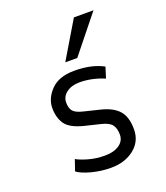

<svg xmlns="http://www.w3.org/2000/svg" viewBox="-151 -928 901 1043"><g transform="rotate(-20 300.0 -406.5)"><path d="M119.1 0ZM311 12.2Q253.4 12.2 199.2 -2.2Q145 -16.6 119.1 -36.1L141.1 -100.1Q161.6 -87.4 206.1 -74.5Q250.5 -61.5 302.5 -61.5Q354.5 -61.5 385.5 -83.3Q416.5 -105 416.5 -141.1Q416.5 -177.2 401.1 -198Q385.7 -218.8 341.8 -229.5L251 -251.5Q172.4 -271 146.5 -308.3Q120.6 -345.7 120.6 -401.4Q120.6 -457 165.8 -503.9Q210.9 -550.8 297.4 -551.8H303.7Q400.9 -551.8 469.2 -515.1L449.7 -452.6Q378.4 -482.9 305.2 -482.9Q259.8 -482.4 230.7 -460.2Q201.7 -438 201.7 -404.3Q201.7 -370.6 216.3 -353.8Q231 -336.9 272 -327.1L365.2 -304.2Q434.6 -287.1 466.6 -250Q498.5 -212.9 498.5 -142.8Q498.5 -72.8 445.1 -30.3Q391.6 12.2 311 12.2ZM272 -611.3 399.4 -824.7H512.7L341.3 -611.3Z"/></g></svg>

Font: Oxygen Mono
Style: Regular
Weight: 400
Designer: Vernon Adams
Foundry: Vernon Adams
Version: Version 0.201; ttfautohint (v0.8) -r 50 -G 200 -x